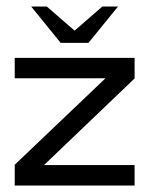

<svg xmlns="http://www.w3.org/2000/svg" viewBox="-20 -572 460 592"><path d="M25.4 -393.6H395V-330.1L115.7 -63H395V0H25.4V-64L305.2 -330.6H25.4ZM253.4 -439.9H167H166.5H167L76.2 -551.8H124.5L210 -477.5L295.4 -551.8H343.8L252.9 -439.9Z"/></svg>

Font: Fibel Sued LRS
Style: Regular
Weight: 400
Designer: Peter Wiegel
Foundry: Peter Wiegel
Version: Version 000.000